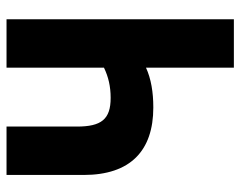

<svg xmlns="http://www.w3.org/2000/svg" viewBox="-96 -658 754 603"><g transform="rotate(-90 281.5 -357.0)"><path d="M370 0H522V-714H370V-408C341 -394 311 -387 275 -387C208 -387 185 -416 185 -493V-714H33V-472C33 -325 109 -253 245 -253C293 -253 335 -260 370 -276Z"/></g></svg>

Font: Noto Sans Mono SemiCondensed ExtraBold
Style: Regular
Weight: 800
Width: 4
Designer: Monotype Design Team
Foundry: Monotype Imaging Inc.
Version: Version 2.014